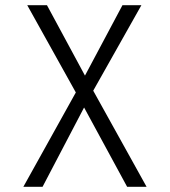

<svg xmlns="http://www.w3.org/2000/svg" viewBox="-20 -720 656 740"><path d="M470 0 286 -339 85 -700H161L324 -398L545 0ZM70 0 288 -392 452 -700H525L321 -338L144 0Z"/></svg>

Font: Overpass Mono Light Light
Style: Regular
Weight: 300
Monospace: yes
Version: Version 4.000